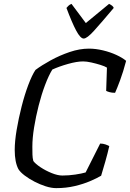

<svg xmlns="http://www.w3.org/2000/svg" viewBox="-20 -971 671 991"><path d="M270 0Q245 0 215.5 -9.5Q186 -19 158 -33.5Q130 -48 107.5 -65Q85 -82 75 -98Q56 -134 56 -197Q56 -242 66 -301Q76 -360 91.5 -421Q107 -482 126 -532.5Q145 -583 163 -610Q195 -634 241.5 -659.5Q288 -685 339.5 -702.5Q391 -720 439 -720Q474 -720 511.5 -711Q549 -702 580.5 -687.5Q612 -673 631 -657Q616 -600 600 -557Q584 -514 574 -492Q557 -492 545 -495.5Q533 -499 528 -502L532 -622Q521 -629 498.5 -636Q476 -643 451.5 -648.5Q427 -654 409 -654Q377 -654 331 -641Q285 -628 250 -612Q231 -581 212.5 -532Q194 -483 179.5 -426Q165 -369 156 -313.5Q147 -258 147 -214Q147 -191 147.5 -173Q148 -155 152 -140Q163 -125 189.5 -107.5Q216 -90 247 -77.5Q278 -65 302 -65Q335 -65 368.5 -70Q402 -75 422 -81L497 -230Q512 -230 524.5 -225.5Q537 -221 544 -217Q536 -181 523.5 -137Q511 -93 502 -64Q480 -51 445 -36Q410 -21 365.5 -10.5Q321 0 270 0ZM412 -772Q395 -772 373 -813.5Q351 -855 323 -930Q327 -935 333 -941Q339 -947 349 -951L423 -852L543 -951Q564 -941 567 -930Q503 -854 466 -813Q429 -772 412 -772Z"/></svg>

Font: Texturina 72pt 72pt Regular
Style: Italic
Weight: 400
Italic angle: -11°
Designer: Guillermo Torres Carreño
Foundry: Omnibus-Type
Version: Version 1.002; ttfautohint (v1.8.3)